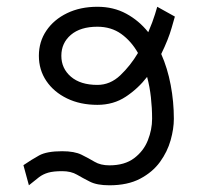

<svg xmlns="http://www.w3.org/2000/svg" viewBox="-20 -536 582 564"><path d="M266.1 -228Q215.8 -228 177 -246.8Q138.2 -265.6 116.2 -298.1Q94.2 -330.6 94.2 -372.1Q94.2 -413.6 116.2 -446Q138.2 -478.5 177 -497.3Q215.8 -516.1 266.1 -516.1Q313.5 -516.1 350.8 -495.8Q388.2 -475.6 415.5 -441.4Q428.7 -472.2 435.3 -494.1Q441.9 -516.1 441.9 -516.1L493.7 -487.3Q493.7 -487.3 484.1 -453.9Q474.6 -420.4 453.6 -377.4Q472.2 -335.4 481.4 -286.4Q490.7 -237.3 490.7 -187Q490.7 -157.7 481.2 -124Q471.7 -90.3 450 -60.3Q428.2 -30.3 391.6 -11Q355 8.3 301.3 8.3Q265.1 8.3 244.4 -2.2Q223.6 -12.7 206.1 -22.9Q188.5 -33.2 162.6 -33.2Q136.7 -33.2 121.6 -28.8Q106.4 -24.4 94.5 -15.4Q82.5 -6.3 64.9 8.3L48.8 -50.8Q72.3 -66.9 94.7 -79.3Q117.2 -91.8 162.6 -91.8Q198.7 -91.8 219.5 -81.5Q240.2 -71.3 257.8 -60.8Q275.4 -50.3 301.3 -50.3Q346.2 -50.3 374 -71.3Q401.9 -92.3 414.3 -123.8Q426.8 -155.3 426.8 -187Q426.8 -218.8 423.3 -250Q419.9 -281.2 412.1 -310.1Q385.7 -275.9 349.6 -252Q313.5 -228 266.1 -228ZM160.2 -372.1Q160.2 -335 188.2 -310.8Q216.3 -286.6 266.1 -286.6Q303.7 -286.6 333.5 -314.9Q363.3 -343.3 385.3 -380.4Q365.7 -415 336.2 -436.3Q306.6 -457.5 266.1 -457.5Q216.3 -457.5 188.2 -433.6Q160.2 -409.7 160.2 -372.1Z"/></svg>

Font: Giphurs Light
Style: Regular
Weight: 300
Version: Version 0.920; ttfautohint (v1.8.4.7-5d5b)